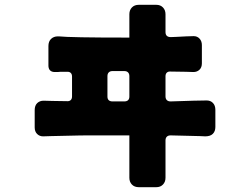

<svg xmlns="http://www.w3.org/2000/svg" viewBox="-20 -774 1040 797"><path d="M784 -624Q799 -624 808.5 -613.5Q818 -603 818 -587V-511Q818 -494 808 -484.5Q798 -475 783 -475L752 -476L685 -477Q677 -477 672 -472Q667 -467 667 -457V-374Q667 -364 672.5 -358.5Q678 -353 688 -353Q804 -357 838 -357Q854 -357 864 -346.5Q874 -336 874 -318V-247Q874 -229 863.5 -218.5Q853 -208 832 -208Q830 -208 810.5 -209Q791 -210 688 -212Q678 -212 672.5 -206.5Q667 -201 667 -191V-36Q667 -19 656.5 -8Q646 3 629 3H556Q538 3 527.5 -8Q517 -19 517 -36V-210Q517 -211 517 -212Q516 -212 515 -212H365Q307 -212 281 -211L191 -209L159 -208Q144 -208 134 -218Q124 -228 124 -245V-317Q124 -336 134.5 -346Q145 -356 161 -356L197 -355L261 -354Q269 -354 274 -359Q279 -364 279 -374V-456Q279 -466 274 -471Q269 -476 261 -476Q260 -476 259 -476H231Q224 -475 219 -475H210Q209 -475 207 -475Q193 -475 186 -484Q181 -491 181 -502V-583Q181 -602 192 -612.5Q203 -623 220 -623Q223 -623 224 -623Q273 -618 504 -618H515Q516 -618 517 -618Q517 -619 517 -620V-715Q517 -732 527.5 -743Q538 -754 556 -754H629Q646 -754 656.5 -743Q667 -732 667 -715V-641Q667 -620 689 -620Q689 -620 713.5 -621Q738 -622 752 -623ZM447 -353H496Q506 -353 511.5 -358Q517 -363 517 -373V-458Q517 -468 511.5 -473.5Q506 -479 496 -479H447Q437 -479 431.5 -473.5Q426 -468 426 -458V-373Q426 -363 431.5 -358Q437 -353 447 -353Z"/></svg>

Font: Tsunagi Gothic Black
Style: Regular
Weight: 900
Designer: Yoshimichi Ohira
Foundry: Positype
Version: Version 1.001